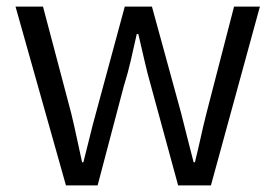

<svg xmlns="http://www.w3.org/2000/svg" viewBox="-20 -560 831 580"><path d="M179.2 0 26.9 -540H109.9L194.8 -219.2Q204.1 -180.7 211.9 -144Q219.7 -107.4 228 -69.8H231.9Q241.7 -107.4 250.5 -144Q259.3 -180.7 270 -219.2L356.9 -540H439L526.9 -219.2Q536.6 -180.7 545.9 -144Q555.2 -107.4 564.9 -69.8H568.8Q578.1 -107.4 586.2 -144Q594.2 -180.7 604 -219.2L687 -540H765.1L617.2 0H518.1L436 -300.8Q424.8 -339.8 416.3 -377.7Q407.7 -415.5 397.9 -457H393.1Q383.8 -415.5 375 -377Q366.2 -338.4 354 -299.8L274.9 0Z"/></svg>

Font: `nÑOS CN Normal
Style: Regular
Weight: 350
Designer: Ryoko NISHIZUKA ?XZm?[P (kana & ideographs); Paul D. Hunt (Latin, Greek & Cyrillic); Wenlong ZHANG _ e??? (bopomofo); Sa
Foundry: Adobe Systems Incorporated
Version: Version 1.004 June 21, 2023